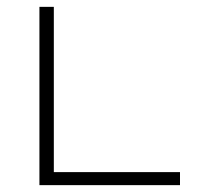

<svg xmlns="http://www.w3.org/2000/svg" viewBox="-20 -540 640 560"><path d="M95 0V-520H137V-38H505V0Z"/></svg>

Font: Iosevka Extralight Extended
Style: Regular
Weight: 200
Width: 7
Monospace: yes
Designer: Belleve Invis
Foundry: Belleve Invis
Version: Version 32.5.0; ttfautohint (v1.8.4)